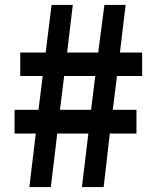

<svg xmlns="http://www.w3.org/2000/svg" viewBox="-20 -758 630 778"><path d="M99 0H186L212 -217H338L312 0H400L425 -217H533V-313H437L454 -450H556V-545H466L489 -738H403L378 -545H252L275 -738H189L165 -545H62V-450H153L136 -313H39V-217H125ZM223 -313 240 -450H366L349 -313Z"/></svg>

Font: Noto Sans CJK SC
Style: Bold
Weight: 700
Designer: Ryoko NISHIZUKA 西塚涼子 (kana, bopomofo & ideographs); Paul D. Hunt (Latin, Greek & Cyrillic); Sandoll Communications 산돌커뮤니
Foundry: Adobe
Version: Version 2.004;hotconv 1.0.118;makeotfexe 2.5.65603